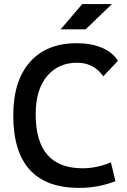

<svg xmlns="http://www.w3.org/2000/svg" viewBox="-20 -916 626 946"><path d="M370.1 9.8Q45.4 9.8 45.4 -347.7Q45.4 -517.1 127.2 -610.1Q209 -703.1 358.4 -703.1Q429.7 -703.1 482.9 -680.4Q536.1 -657.7 561 -616.2L488.8 -540Q442.4 -606.9 359.4 -606.9Q267.1 -606.9 211.4 -540.5Q155.8 -474.1 155.8 -352.5Q155.8 -86.9 386.7 -86.9Q457.5 -86.9 526.4 -116.2L548.8 -23.4Q463.9 9.8 370.1 9.8ZM278.8 -771.5 385.3 -896H531.7L401.9 -771.5Z"/></svg>

Font: Caskaydia Cove Medium
Style: Regular
Weight: 500
Monospace: yes
Designer: Aaron Bell
Foundry: Saja Typeworks
Version: Version 4.300; ttfautohint (v1.8.3)